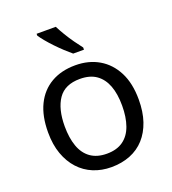

<svg xmlns="http://www.w3.org/2000/svg" viewBox="-140 -872 885 987"><g transform="rotate(-20 302.5 -378.0)"><path d="M551 -269Q551 -202 533.5 -150.5Q516 -99 483.5 -63Q451 -27 404.5 -8.5Q358 10 301 10Q248 10 203 -8.5Q158 -27 125 -63Q92 -99 73.5 -150.5Q55 -202 55 -269Q55 -358 85 -419.5Q115 -481 171 -513.5Q227 -546 304 -546Q377 -546 432.5 -513.5Q488 -481 519.5 -419.5Q551 -358 551 -269ZM146 -269Q146 -206 162.5 -159.5Q179 -113 214 -88Q249 -63 303 -63Q357 -63 392 -88Q427 -113 443.5 -159.5Q460 -206 460 -269Q460 -333 443 -378Q426 -423 391.5 -447.5Q357 -472 302 -472Q220 -472 183 -418Q146 -364 146 -269ZM278 -766Q289 -744 305.5 -716.5Q322 -689 340.5 -663Q359 -637 374 -618V-606H315Q298 -620 277 -639.5Q256 -659 235.5 -680.5Q215 -702 198.5 -722Q182 -742 173 -756V-766Z"/></g></svg>

Font: Noto Sans Lao Looped
Style: Regular
Weight: 400
Designer: Mark Frömberg, Ben Mitchell
Foundry: The Fontpad Ltd
Version: Version 1.001